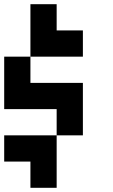

<svg xmlns="http://www.w3.org/2000/svg" viewBox="-20 -895 540 915"><path d="M0 -125V-250H250V0H125V-125ZM0 -625H125V-500H375V-250H250V-375H0ZM125 -625V-875H250V-750H375V-625Z"/></svg>

Font: GalmuriMono7 Regular
Style: Regular
Weight: 400
Designer: Lee Minseo (quiple)
Version: Version 2.399;hotconv 1.1.1;makeotfexe 2.6.0 DEVELOPMENT